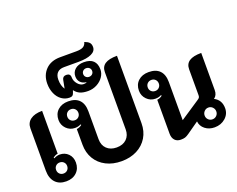

<svg xmlns="http://www.w3.org/2000/svg" viewBox="-149 -1270 1912 1550"><g transform="rotate(-20 806.5 -495.0)"><path d="M50 -129V-492Q50 -540 86 -566.5Q122 -593 187 -593V-225Q165 -222 145 -205L149 -199Q174 -213 199 -213Q243 -213 272 -183.5Q301 -154 301 -108Q301 -56 267 -23.5Q233 9 177 9Q117 9 83.5 -27.5Q50 -64 50 -129ZM225 -106Q225 -126 211.5 -139.5Q198 -153 177 -153Q157 -153 143.5 -139.5Q130 -126 130 -106Q130 -85 143.5 -71.5Q157 -58 177 -58Q198 -58 211.5 -71.5Q225 -85 225 -106Z M400 -225V-359Q412 -360 424.5 -365.5Q437 -371 445 -378L441 -384Q420 -372 390 -372Q347 -372 316.5 -403Q286 -434 286 -478Q286 -530 320 -561.5Q354 -593 410 -593Q472 -593 504.5 -559.5Q537 -526 537 -462V-222Q537 -170 568.5 -139.5Q600 -109 653 -109Q707 -109 738.5 -139.5Q770 -170 770 -222V-713Q770 -759 803.5 -781.5Q837 -804 907 -804V-225Q907 -156 875 -103Q843 -50 785.5 -20.5Q728 9 653 9Q578 9 520.5 -20.5Q463 -50 431.5 -103Q400 -156 400 -225ZM457 -478Q457 -499 443.5 -512.5Q430 -526 410 -526Q389 -526 375.5 -512.5Q362 -499 362 -478Q362 -458 375.5 -444.5Q389 -431 410 -431Q430 -431 443.5 -444.5Q457 -458 457 -478Z M478 -665 470 -642Q465 -628 457 -622.5Q449 -617 433 -617Q396 -617 365.5 -638.5Q335 -660 318 -698.5Q301 -737 301 -784Q301 -857 346.5 -903.5Q392 -950 472 -950H611Q650 -950 670 -961Q690 -972 697 -999Q725 -989 737.5 -975.5Q750 -962 750 -937Q750 -901 710 -882.5Q670 -864 599 -864H474Q436 -864 416 -843.5Q396 -823 396 -784Q396 -732 419 -699L433 -771Q439 -799 469 -799Q504 -799 504 -765Q504 -734 526.5 -707.5Q549 -681 577 -681Q591 -681 602 -685V-688Q570 -692 552 -711.5Q534 -731 534 -762Q534 -799 561.5 -823Q589 -847 637 -847Q691 -847 717.5 -821Q744 -795 744 -747Q744 -713 723.5 -683Q703 -653 668 -634.5Q633 -616 592 -616Q550 -616 523 -628Q496 -640 478 -665ZM677 -758Q677 -774 666 -784.5Q655 -795 638 -795Q622 -795 611 -784.5Q600 -774 600 -758Q600 -742 611 -731.5Q622 -721 638 -721Q655 -721 666 -731.5Q677 -742 677 -758Z M1091 -67V-359Q1103 -360 1115.5 -365.5Q1128 -371 1136 -378L1132 -384Q1111 -372 1081 -372Q1038 -372 1007.5 -403Q977 -434 977 -478Q977 -530 1011 -561.5Q1045 -593 1101 -593Q1163 -593 1195.5 -559.5Q1228 -526 1228 -462V-134L1395 -245Q1408 -253 1412.5 -260Q1417 -267 1417 -279V-502Q1417 -548 1450.5 -570.5Q1484 -593 1554 -593V-274Q1554 -230 1524 -209Q1583 -179 1583 -108Q1583 -58 1545 -24.5Q1507 9 1452 9Q1404 9 1370.5 -17.5Q1337 -44 1333 -85L1232 -14Q1212 0 1198 4.5Q1184 9 1161 9Q1128 9 1109.5 -11.5Q1091 -32 1091 -67ZM1148 -478Q1148 -499 1134.5 -512.5Q1121 -526 1101 -526Q1080 -526 1066.5 -512.5Q1053 -499 1053 -478Q1053 -458 1066.5 -444.5Q1080 -431 1101 -431Q1121 -431 1134.5 -444.5Q1148 -458 1148 -478ZM1507 -108Q1507 -129 1492.5 -144Q1478 -159 1457 -159Q1436 -159 1421.5 -144Q1407 -129 1407 -108Q1407 -87 1421.5 -72.5Q1436 -58 1457 -58Q1478 -58 1492.5 -72.5Q1507 -87 1507 -108Z"/></g></svg>

Font: K2D ExtraBold
Style: Regular
Weight: 800
Designer: Katatrad Aksorn Co.,Ltd.
Foundry: Cadson Demak Co.,Ltd.
Version: Version 1.000; ttfautohint (v1.6)